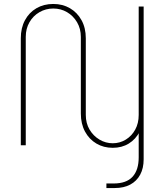

<svg xmlns="http://www.w3.org/2000/svg" viewBox="-20 -733 830 969"><path d="M517 216V193H553Q618 193 649 159Q680 125 680 61V-284H705V71Q705 116 687.5 148.5Q670 181 637.5 198.5Q605 216 559 216ZM549 13Q503 13 466.5 -8.5Q430 -30 409 -69Q388 -108 388 -160V-547Q388 -588 369 -620.5Q350 -653 318.5 -671.5Q287 -690 249 -690Q211 -690 179 -671.5Q147 -653 128.5 -620.5Q110 -588 110 -547V0H85V-540Q85 -592 106 -631Q127 -670 164 -691.5Q201 -713 249 -713Q296 -713 333 -691.5Q370 -670 391.5 -631Q413 -592 413 -540V-153Q413 -111 432 -79Q451 -47 482 -28.5Q513 -10 549 -10Q585 -10 615 -28.5Q645 -47 662.5 -79Q680 -111 680 -153V-700H705V-160Q705 -108 685 -69Q665 -30 630 -8.5Q595 13 549 13Z"/></svg>

Font: MuseoModerno Thin Thin
Style: Regular
Weight: 250
Version: Version 1.003